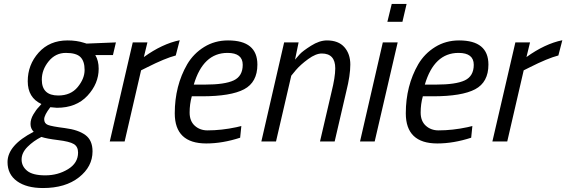

<svg xmlns="http://www.w3.org/2000/svg" viewBox="-20 -714 2858 969"><path d="M197 235Q114 235 66 200.5Q18 166 18 104Q18 19 150 -49Q134 -65 134 -88.5Q134 -112 148 -136Q162 -160 176 -174L189 -189Q120 -221 120 -304Q120 -387 175 -448.5Q230 -510 321 -510Q367 -510 404 -498L417 -494L565 -500L550 -436H461Q478 -408 478 -367Q478 -292 421.5 -231Q365 -170 267 -170L234 -173Q203 -133 203 -112Q203 -91 222 -83.5Q241 -76 308 -67.5Q375 -59 411 -32.5Q447 -6 447 50Q447 127 378.5 181Q310 235 197 235ZM374 56Q374 26 352.5 13Q331 0 273 -7Q215 -14 189 -23Q149 -3 119 27Q89 57 89 91Q89 125 117 148Q145 171 208.5 171Q272 171 323 140Q374 109 374 56ZM274 -232Q337 -232 372 -274.5Q407 -317 407 -361Q407 -405 386 -426Q365 -447 312.5 -447Q260 -447 225.5 -404.5Q191 -362 191 -312Q191 -232 274 -232Z M534 0 650 -500H724L706 -426Q799 -493 887 -511L867 -434Q813 -420 722 -374L692 -359L609 0Z M1027 -56Q1098 -56 1173 -72L1198 -78L1192 -19Q1103 10 1021 10Q862 10 862 -142Q862 -281 925 -390Q957 -444 1010.5 -477Q1064 -510 1131 -510Q1279 -510 1279 -388Q1279 -299 1212 -263.5Q1145 -228 999 -228H948Q937 -189 937 -146Q937 -103 963 -79.5Q989 -56 1027 -56ZM1013 -287Q1115 -287 1160 -308.5Q1205 -330 1205 -387Q1205 -447 1128 -447Q1005 -447 958 -287Z M1630 -510Q1688 -510 1718 -476Q1748 -442 1748 -388Q1748 -334 1728 -254L1669 0H1595L1653 -249Q1672 -325 1672 -369Q1672 -444 1604 -444Q1574 -444 1535.5 -416Q1497 -388 1473 -360L1450 -332L1373 0H1299L1414 -500H1487L1469 -413Q1478 -424 1492.5 -440Q1507 -456 1549.5 -483Q1592 -510 1630 -510Z M1797 0 1912 -500H1987L1871 0ZM1935 -604 1957 -694H2032L2011 -604Z M2193 -56Q2264 -56 2339 -72L2364 -78L2358 -19Q2269 10 2187 10Q2028 10 2028 -142Q2028 -281 2091 -390Q2123 -444 2176.5 -477Q2230 -510 2297 -510Q2445 -510 2445 -388Q2445 -299 2378 -263.5Q2311 -228 2165 -228H2114Q2103 -189 2103 -146Q2103 -103 2129 -79.5Q2155 -56 2193 -56ZM2179 -287Q2281 -287 2326 -308.5Q2371 -330 2371 -387Q2371 -447 2294 -447Q2171 -447 2124 -287Z M2465 0 2581 -500H2655L2637 -426Q2730 -493 2818 -511L2798 -434Q2744 -420 2653 -374L2623 -359L2540 0Z"/></svg>

Font: Titillium Web
Style: Italic
Weight: 400
Italic angle: -13°
Version: Version 1.002;PS 57.000;hotconv 1.0.70;makeotf.lib2.5.55311